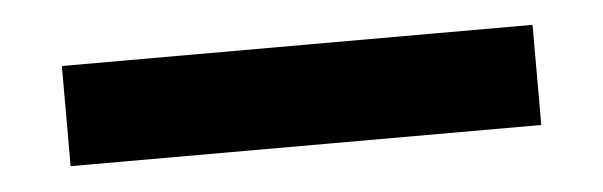

<svg xmlns="http://www.w3.org/2000/svg" viewBox="-25 -45 600 191"><g transform="rotate(-5 275.0 50.0)"><path d="M40 100V0H510V100Z"/></g></svg>

Font: TypoPRO Source Serif Pro
Style: Regular
Weight: 900
Designer: Frank Grießhammer
Foundry: Adobe Systems Incorporated
Version: Version 1.017;PS 1.0;hotconv 1.0.79;makeotf.lib2.5.61930